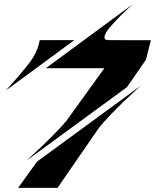

<svg xmlns="http://www.w3.org/2000/svg" viewBox="-20 -912 752 932"><path d="M340.3 -716.8 8.3 -472.7Q12.2 -477.1 27.6 -494.1Q43 -511.2 62 -533.2Q81.1 -555.2 100.1 -578.4Q119.1 -601.6 130.4 -617.7Q143.6 -636.2 152.3 -654.8Q161.1 -673.3 166 -688L172.9 -716.8H174.3L174.8 -717.3H340.3L339.8 -716.8ZM159.7 -127.4 662.6 -495.6Q622.6 -459 584.5 -422.9Q562.5 -401.4 547.1 -386.2Q531.7 -371.1 516.1 -354.5Q500.5 -337.9 485.6 -321.3Q470.7 -304.7 459 -289.6L259.3 0H67.9ZM506.3 -717.3Q506.8 -717.3 515.9 -717.3Q524.9 -717.3 539.6 -717.3Q554.2 -717.3 572.5 -717Q590.8 -716.8 610.4 -716.8Q655.3 -716.8 712.4 -716.8L688.5 -622.1L596.7 -489.3L109.4 -132.8Q147.5 -167.5 183.1 -201.7Q204.1 -221.7 218.3 -236.1Q232.4 -250.5 247.3 -265.6Q262.2 -280.8 276.4 -295.9Q290.5 -311 301.8 -324.7L486.8 -581.1H202.6L624.5 -891.6Q570.3 -842.8 535.6 -804.2Q513.7 -781.2 503.9 -767.8Q494.1 -754.4 489.7 -743.2Q485.4 -731.9 488.3 -724.6Q491.2 -717.3 506.3 -717.3Z"/></svg>

Font: Facon
Style: Bold Italic
Weight: 700
Italic angle: -12°
Designer: Google
Version: Version 2.001150; 2014